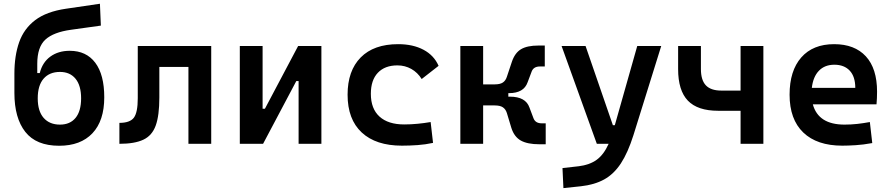

<svg xmlns="http://www.w3.org/2000/svg" viewBox="-20 -761 4728 1016"><path d="M293 10.3Q171.4 10.3 113.8 -63.2Q56.2 -136.7 56.2 -269V-371.6Q56.2 -465.8 81.3 -537.4Q106.4 -608.9 166 -654.3Q225.6 -699.7 329.1 -714.8L508.8 -741.2L513.7 -625.5L356 -603.5Q263.2 -590.8 220.2 -551.5Q177.2 -512.2 177.2 -423.3V-374.5H190.4Q204.6 -431.2 246.6 -461.7Q288.6 -492.2 349.1 -492.2Q436.5 -492.2 484.1 -429Q531.7 -365.7 531.7 -246.1Q531.7 -122.1 469.2 -55.9Q406.7 10.3 293 10.3ZM297.4 -101.6Q350.6 -101.6 379.9 -137.2Q409.2 -172.9 409.2 -240.7Q409.2 -308.6 379.6 -344.5Q350.1 -380.4 297.4 -380.4Q241.7 -380.4 210.7 -344.7Q179.7 -309.1 179.7 -240.7Q179.7 -172.9 210.9 -137.2Q242.2 -101.6 297.4 -101.6Z M611.8 0V-110.8Q668 -110.8 688.5 -138.4Q709 -166 709 -241.2V-517.6H1097.7V0H977.1V-406.7H823.2V-244.6Q823.2 -150.4 804.2 -97.2Q785.2 -43.9 739 -22Q692.9 0 611.8 0Z M1249 0V-517.6H1369.6V-185.5H1381.8L1557.6 -517.6H1680.7V0H1560.1V-332H1547.9L1372.1 0Z M2106.9 9.8Q1969.2 9.8 1894.3 -59.8Q1819.3 -129.4 1819.3 -259.8Q1819.3 -386.7 1888.7 -457Q1958 -527.3 2086.9 -527.3Q2165.5 -527.3 2221.2 -497.6Q2276.9 -467.8 2300.8 -412.6L2211.4 -342.8Q2189.9 -377.4 2156.5 -396.2Q2123 -415 2083 -415Q2016.6 -415 1979.5 -376Q1942.4 -336.9 1942.4 -264.6Q1942.4 -185.5 1988.3 -144Q2034.2 -102.5 2118.7 -102.5Q2154.3 -102.5 2189.7 -106Q2225.1 -109.4 2258.8 -115.2L2271.5 -4.9Q2231.4 3.9 2189.5 6.8Q2147.5 9.8 2106.9 9.8Z M2416 0V-517.6H2536.6V-314.5H2597.7Q2626.5 -314.5 2641.1 -324.5Q2655.8 -334.5 2662.1 -354.5L2688.5 -433.6Q2704.6 -481.4 2737.3 -500.7Q2770 -520 2829.1 -520H2862.8V-409.2H2836.9Q2803.7 -409.2 2793.5 -382.8L2772 -325.7Q2752 -268.1 2673.3 -268.1H2669.9V-249.5H2678.2Q2761.7 -249.5 2781.7 -191.9L2803.2 -134.8Q2813.5 -108.4 2846.7 -108.4H2867.7V2.4H2834Q2771.5 2.4 2736.3 -17.1Q2701.2 -36.6 2686 -84L2662.1 -163.1Q2655.8 -183.1 2641.1 -193.1Q2626.5 -203.1 2597.7 -203.1H2536.6V0Z M2961.4 234.4 2956.5 128.4 3042.5 118.7Q3099.6 111.8 3137.2 84.7Q3174.8 57.6 3200.7 0H3138.2L2951.7 -517.6H3078.6L3223.1 -98.6H3233.4L3352.1 -517.6H3479L3332 -45.9Q3302.7 46.9 3265.4 103.8Q3228 160.6 3176.8 188.7Q3125.5 216.8 3054.2 224.6Z M3780.3 -174.8Q3671.4 -174.8 3619.9 -228.5Q3568.4 -282.2 3568.4 -395.5V-517.6H3689V-395.5Q3689 -336.9 3715.3 -309.3Q3741.7 -281.7 3796.4 -281.7H3898.9V-517.6H4019.5V0H3898.9V-174.8Z M4437 9.8Q4303.2 9.8 4230.7 -59.8Q4158.2 -129.4 4158.2 -259.8Q4158.2 -386.7 4220 -457Q4281.7 -527.3 4394 -527.3Q4502.4 -527.3 4561.8 -462.9Q4621.1 -398.4 4621.1 -275.9Q4621.1 -240.7 4618.2 -209H4281.2Q4310.5 -101.6 4448.7 -101.6Q4482.9 -101.6 4515.9 -105.2Q4548.8 -108.9 4583 -115.2L4595.7 -3.9Q4547.4 4.9 4507.6 7.3Q4467.8 9.8 4437 9.8ZM4275.9 -295.9H4505.9Q4505.9 -355.5 4476.6 -387Q4447.3 -418.5 4395 -418.5Q4344.2 -418.5 4313.5 -386.7Q4282.7 -355 4275.9 -295.9Z"/></svg>

Font: CaskaydiaCove NFP SemiBold
Style: Regular
Weight: 600
Designer: Aaron Bell
Foundry: Saja Typeworks
Version: Version 2111.001; VTT 6.35;Nerd Fonts 3.1.1